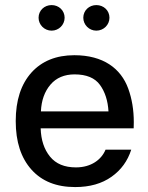

<svg xmlns="http://www.w3.org/2000/svg" viewBox="-20 -738 588 763"><path d="M511.2 -228C511.7 -236.3 511.7 -244.1 511.7 -252.4C511.7 -300.8 504.4 -345.2 489.7 -385.7C460.4 -466.3 390.1 -518.6 275.4 -518.6C203.6 -518.6 146.5 -495.6 105 -449.7C63.5 -403.3 42.5 -339.4 42.5 -256.8C42.5 -174.3 63.5 -110.4 105 -64C146.5 -17.6 204.1 5.4 278.8 5.4C336.9 5.4 384.8 -8.3 423.3 -35.6C461.4 -62.5 487.3 -98.6 501.5 -143.1H399.4C383.3 -104 342.8 -72.8 281.7 -72.8C236.3 -72.8 202.1 -86.9 178.7 -115.7C155.3 -144.5 143.1 -181.6 141.6 -228ZM142.6 -295.4C144.5 -338.9 157.2 -374.5 180.7 -401.9C203.6 -428.7 235.8 -442.4 276.4 -442.4C323.7 -442.4 357.4 -428.2 377.4 -400.4C397.5 -372.6 408.7 -337.4 411.1 -295.4ZM133.3 -667.5C133.3 -639.6 156.2 -616.2 185.1 -616.2C213.9 -616.2 236.8 -639.6 236.8 -667.5C236.8 -696.3 213.9 -717.8 185.1 -717.8C156.2 -717.8 133.3 -696.3 133.3 -667.5ZM311 -667.5C311 -639.6 334 -616.2 362.8 -616.2C392.1 -616.2 415 -639.6 415 -667.5C415 -696.3 392.1 -717.8 362.8 -717.8C334 -717.8 311 -696.3 311 -667.5Z"/></svg>

Font: Estedad Medium
Style: Regular
Weight: 500
Designer: Amin Abedi
Version: Version 7.3